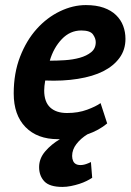

<svg xmlns="http://www.w3.org/2000/svg" viewBox="-20 -534 514 756"><path d="M402 -48Q370 -21 324 -5Q298 11 281 33Q264 55 264 80Q264 91 268 100Q272 109 281 113Q290 117 304 115.5Q318 114 338 104L343 166Q334 172 321 178.5Q308 185 292.5 190Q277 195 259.5 198.5Q242 202 226 202Q175 202 154.5 180Q134 158 134 124Q134 90 158 62Q182 34 216 14H208Q127 14 80.5 -33.5Q34 -81 34 -166Q34 -246 59 -310.5Q84 -375 124.5 -420Q165 -465 216 -489.5Q267 -514 318 -514Q359 -514 388.5 -503.5Q418 -493 437 -474.5Q456 -456 465 -432Q474 -408 474 -381Q474 -338 450.5 -306Q427 -274 386.5 -253.5Q346 -233 286.5 -223.5Q227 -214 158 -217Q156 -205 155 -195.5Q154 -186 154 -178Q154 -133 177.5 -111Q201 -89 244 -89Q288 -89 323 -102Q358 -115 376 -128ZM300 -414Q256 -414 223.5 -380Q191 -346 176 -295Q204 -295 235.5 -297Q267 -299 294 -306.5Q321 -314 339 -328.5Q357 -343 357 -368Q357 -383 346 -398.5Q335 -414 300 -414Z"/></svg>

Font: PT Sans
Style: Bold Italic
Weight: 700
Italic angle: -12°
Designer: A.Korolkova, O.Umpeleva, V.Yefimov
Foundry: ParaType Ltd
Version: Version 2.003W OFL